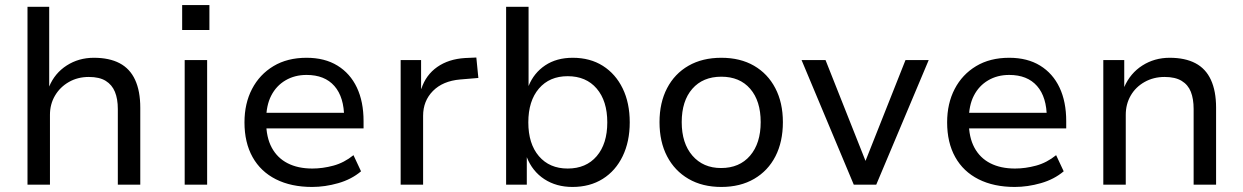

<svg xmlns="http://www.w3.org/2000/svg" viewBox="-20 -732 4927 761"><path d="M89 0V-705H175V-389Q197 -442 244.5 -472.5Q292 -503 352 -503Q413 -503 454 -481.5Q495 -460 515.5 -415.5Q536 -371 536 -305V0H447V-300Q447 -340 435.5 -368Q424 -396 399 -411.5Q374 -427 332 -427Q288 -427 253 -407Q218 -387 198 -353Q178 -319 178 -277V0Z M702 -613V-712H810V-613ZM712 0V-494H801V0Z M1217 9Q1134 9 1073.5 -21.5Q1013 -52 981 -109.5Q949 -167 949 -247Q949 -322 979 -379.5Q1009 -437 1064 -470Q1119 -503 1195 -503Q1267 -503 1317.5 -472Q1368 -441 1394.5 -385Q1421 -329 1421 -252V-223H1016V-285H1363L1344 -265Q1344 -347 1305.5 -391Q1267 -435 1195 -435Q1148 -435 1111.5 -413.5Q1075 -392 1055 -353Q1035 -314 1035 -258V-248Q1035 -188 1057 -147Q1079 -106 1120 -85Q1161 -64 1218 -64Q1259 -64 1301.5 -75.5Q1344 -87 1381 -117L1411 -53Q1373 -21 1320.5 -6Q1268 9 1217 9Z M1568 0V-494H1649V-380H1650Q1668 -435 1713 -466.5Q1758 -498 1823 -502L1868 -504L1876 -423L1804 -417Q1735 -411 1696 -371.5Q1657 -332 1657 -273V0Z M2249 9Q2185 9 2137.5 -22Q2090 -53 2068 -109V0H1986V-705H2075V-391Q2096 -443 2141 -473Q2186 -503 2250 -503Q2319 -503 2369.5 -471Q2420 -439 2448 -381.5Q2476 -324 2476 -247Q2476 -171 2448 -113Q2420 -55 2369 -23Q2318 9 2249 9ZM2230 -64Q2303 -64 2345 -113Q2387 -162 2387 -247Q2387 -332 2345 -381Q2303 -430 2230 -430Q2158 -430 2116 -381Q2074 -332 2074 -247Q2074 -162 2116 -113Q2158 -64 2230 -64Z M2839 9Q2764 9 2709 -23Q2654 -55 2624 -112.5Q2594 -170 2594 -248Q2594 -325 2624 -382.5Q2654 -440 2709 -471.5Q2764 -503 2839 -503Q2914 -503 2968.5 -471.5Q3023 -440 3053 -382.5Q3083 -325 3083 -248Q3083 -170 3053.5 -112.5Q3024 -55 2969 -23Q2914 9 2839 9ZM2838 -66Q2911 -66 2953 -115Q2995 -164 2995 -248Q2995 -332 2953.5 -380Q2912 -428 2839 -428Q2766 -428 2724 -380Q2682 -332 2682 -248Q2682 -164 2724.5 -115Q2767 -66 2838 -66Z M3364 0 3157 -494H3252L3413 -88H3408L3569 -494H3661L3453 0Z M4002 9Q3919 9 3858.5 -21.5Q3798 -52 3766 -109.5Q3734 -167 3734 -247Q3734 -322 3764 -379.5Q3794 -437 3849 -470Q3904 -503 3980 -503Q4052 -503 4102.5 -472Q4153 -441 4179.5 -385Q4206 -329 4206 -252V-223H3801V-285H4148L4129 -265Q4129 -347 4090.5 -391Q4052 -435 3980 -435Q3933 -435 3896.5 -413.5Q3860 -392 3840 -353Q3820 -314 3820 -258V-248Q3820 -188 3842 -147Q3864 -106 3905 -85Q3946 -64 4003 -64Q4044 -64 4086.5 -75.5Q4129 -87 4166 -117L4196 -53Q4158 -21 4105.5 -6Q4053 9 4002 9Z M4353 0V-494H4436V-387Q4460 -442 4508 -472.5Q4556 -503 4616 -503Q4677 -503 4718 -481.5Q4759 -460 4779.5 -415.5Q4800 -371 4800 -305V0H4711V-300Q4711 -340 4700 -368Q4689 -396 4663.5 -411.5Q4638 -427 4596 -427Q4552 -427 4516.5 -407Q4481 -387 4461.5 -353Q4442 -319 4442 -277V0Z"/></svg>

Font: Nunito Sans 8pt
Style: Regular
Weight: 400
Version: Version 3.101;gftools[0.9.27]